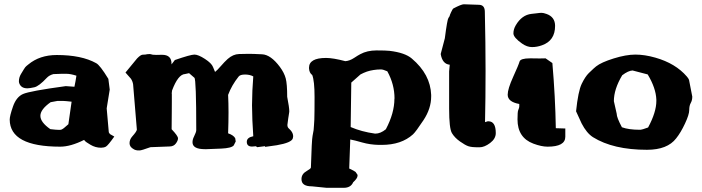

<svg xmlns="http://www.w3.org/2000/svg" viewBox="-20 -686 3285 898"><path d="M314.9 -210.4Q284.2 -213.9 275.9 -213.9H248.5L216.8 -208Q168.9 -174.3 168.9 -144.3Q168.9 -114.3 215.3 -82Q242.7 -78.6 256.8 -78.6Q266.1 -78.6 269 -80.6Q276.4 -84.5 281.2 -88.9Q291.5 -98.1 299.8 -105Q307.1 -158.2 314.9 -210.4ZM328.1 -280.3Q334 -308.1 337.4 -332Q309.6 -340.8 292 -340.8H266.6L229.5 -339.4Q210 -334 198.7 -321.8Q162.1 -282.7 140.6 -277.8Q118.7 -272.9 107.9 -272.9Q79.1 -272.9 70.3 -295.9Q68.4 -301.3 68.4 -305.7Q68.4 -323.7 78.1 -339.8Q87.9 -355.5 91.8 -362.3Q98.1 -373 103.8 -377.4Q109.4 -381.8 112.3 -384.3Q165.5 -428.7 245.6 -428.7Q361.3 -428.7 429.7 -390.6Q447.3 -381.8 486.3 -317.9L486.8 -316.9L493.2 -267.1L479 -179.2L488.8 -67.9Q489.3 -64 495.6 -58.1L514.6 -47.4Q484.9 -5.4 475.3 -0.2Q465.8 4.9 453.1 4.9H452.1Q426.3 4.9 403.1 -9Q379.9 -22.9 377.4 -26.4Q375 -29.8 373.5 -31.7Q310.1 0 261.7 0Q26.4 0 25.4 -126.5Q25.4 -143.6 40.8 -188Q56.2 -232.4 87.6 -246.3Q119.1 -260.3 287.6 -283.2Z M1164.6 -328.6Q1148.9 -337.4 1126.2 -337.4Q1103.5 -337.4 1096.2 -328.1Q1063.5 -287.1 1046.9 -242.2Q1048.8 -204.6 1048.8 -159.9Q1048.8 -115.2 1046.9 -62.5Q1072.3 -53.7 1080.1 -39.6L1082.5 -24.4L1073.2 -5.9Q1062.5 6.8 1014.2 9Q965.8 11.2 945.8 11.7H938.5Q880.4 11.7 880.4 -20.5Q880.4 -33.7 887.2 -46.9Q897.9 -68.4 897.9 -77.1Q897.9 -315.9 889.2 -322.3L864.3 -343.8L845.7 -339.8Q813 -338.4 784.7 -262.7Q783.7 -259.8 783.2 -249.5Q783.2 -248 783.7 -246.1Q783.7 -237.8 783.7 -226.1Q783.7 -219.2 783.7 -211.4Q783.7 -190.4 783.4 -160.6Q783.2 -130.9 782.7 -81.5Q812.5 -50.3 812.5 -39.1V-38.6Q812.5 -28.3 802.5 -14.9Q792.5 -1.5 774.4 -1L683.6 2.4Q641.6 17.6 633.1 17.6Q624.5 17.6 622.3 17.3Q620.1 17.1 618.2 16.6Q616.2 16.1 614 15.6Q611.8 15.1 609.9 14.2Q607.9 13.2 606 12.2Q585.9 1.5 585.9 -16.1Q585.9 -33.7 598.6 -47.9Q619.1 -70.8 620.1 -79.6L602.5 -292Q600.1 -306.2 592.3 -317.9L566.9 -346.7L621.1 -412.6Q638.2 -430.2 647.5 -430.2Q656.7 -430.2 660.6 -430.9Q664.6 -431.6 666.3 -432.1Q668 -432.6 669.9 -432.6Q674.8 -433.1 678.7 -433.1Q684.6 -433.1 687 -432.1Q692.9 -429.2 711.9 -429.2Q721.2 -429.2 733.9 -429.7H738.3Q782.2 -429.7 782.2 -388.2V-384.8L797.9 -405.3Q871.6 -430.7 889.4 -430.7Q907.2 -430.7 938.5 -410.4Q969.7 -390.1 976.3 -372.6Q982.9 -355 985.8 -349.6Q995.6 -356.9 1012.7 -376.7Q1029.8 -396.5 1044.9 -410.2Q1070.3 -432.6 1098.1 -433.3Q1126 -434.1 1137.9 -434.1Q1149.9 -434.1 1153.8 -434.1Q1157.7 -434.1 1162.1 -433.8Q1166.5 -433.6 1171.4 -433.6Q1176.3 -433.6 1181.6 -433.1Q1192.4 -432.6 1205.6 -432.1Q1246.6 -430.2 1289.1 -373Q1309.6 -345.2 1316.4 -319.1Q1323.2 -293 1323.2 -233.4Q1333 -183.1 1333 -165.5Q1333 -162.1 1332.5 -160.2Q1330.6 -146.5 1329.8 -142.8Q1329.1 -139.2 1328.6 -135.5Q1328.1 -131.8 1327.6 -128.4Q1327.1 -125 1326.7 -121.6Q1324.2 -106 1324.2 -102.1Q1324.2 -91.8 1329.3 -86.7Q1334.5 -81.5 1336.9 -79.1Q1339.4 -76.7 1341.3 -74.2Q1343.3 -71.8 1344.7 -69.3Q1351.1 -59.6 1351.1 -47.9L1349.6 -39.1Q1343.8 -18.6 1274.9 -6.8L1219.7 1V-2.4L1183.1 2.4Q1178.2 -0.5 1176.8 -2L1159.2 -0.5Q1135.3 -0.5 1134.3 -21V-22.9Q1134.3 -43 1164.6 -48.8Q1159.2 -124 1158.7 -193.8Q1159.2 -263.7 1164.6 -328.6Z M1504.9 -415Q1538.1 -415 1595.2 -399.9Q1615.2 -401.4 1635.7 -414.8Q1656.2 -428.2 1665 -432.6Q1697.3 -450.2 1741.2 -450.2Q1785.2 -450.2 1802.2 -448.2Q1874.5 -439.5 1906.2 -412.1Q1993.2 -338.4 1996.6 -242.2V-234.9Q1996.6 -178.2 1960.7 -124Q1924.8 -69.8 1911.6 -57.6Q1857.4 -8.3 1765.1 -8.3H1751.5Q1710.4 -9.3 1674.6 -19.5Q1638.7 -29.8 1618.2 -33.7Q1616.2 34.7 1613.3 102.1Q1637.2 113.3 1643.1 118.2L1652.3 131.8V135.7Q1652.3 147.9 1631.8 166.5Q1620.6 192.4 1587.9 192.4H1507.3L1439 185.5H1438.5Q1390.1 185.5 1390.1 152.3V151.4Q1390.1 127.4 1414.6 113.8Q1433.6 103 1434.1 97.7Q1438 -32.7 1441.9 -50.5Q1445.8 -68.4 1446.8 -77.6Q1447.8 -86.9 1448.5 -99.6Q1449.2 -112.3 1450.2 -127.4Q1451.2 -158.7 1451.2 -232.9Q1451.2 -307.1 1440.4 -335Q1426.3 -345.2 1425.3 -366.7V-369.1Q1425.3 -415 1504.9 -415ZM1791.5 -352.5Q1771.5 -361.3 1762 -361.3Q1752.4 -361.3 1744.1 -360.6Q1735.8 -359.9 1727.5 -358.6Q1719.2 -357.4 1711.2 -355.5Q1703.1 -353.5 1695.8 -351.1Q1680.7 -345.7 1666 -337.9L1623 -299.8L1620.1 -91.8Q1670.9 -69.8 1734.4 -61Q1734.9 -61 1735.4 -61Q1759.8 -61 1784.7 -81.5Q1824.7 -157.2 1824.7 -224.1Q1824.7 -224.6 1825.2 -225.1Q1825.2 -291.5 1791.5 -352.5Z M2149.4 -666 2219.2 -663.6Q2247.1 -663.6 2247.6 -631.8Q2251 -483.4 2251 -354.7Q2251 -226.1 2248.5 -114.7L2261.2 -118.7H2264.2Q2298.8 -118.7 2298.8 -63.5Q2298.8 -37.1 2272.2 -17.1Q2245.6 2.9 2222.9 2.9Q2200.2 2.9 2189.5 1.7Q2178.7 0.5 2170.9 -2Q2156.2 -6.8 2131.6 -24.2Q2106.9 -41.5 2093.8 -63.2Q2080.6 -85 2080.6 -177.7V-352.1Q2082.5 -368.2 2083.5 -383.3Q2049.8 -386.2 2041.5 -431.6V-434.6L2060.5 -506.8Q2071.8 -594.7 2077.4 -602.1Q2083 -609.4 2083.3 -612.3Q2083.5 -615.2 2089.8 -628.9Q2096.7 -644 2100.6 -646.5Q2137.7 -666 2149.4 -666Z M2536.6 -620.6Q2576.2 -606.4 2576.2 -564.9Q2576.2 -495.6 2514.6 -474.1Q2491.7 -465.8 2468.3 -465.8Q2444.8 -465.8 2421.4 -482.4Q2381.3 -510.7 2381.3 -530Q2381.3 -549.3 2392.6 -568.4Q2420.9 -616.2 2465.8 -621.1Q2483.4 -623 2491.2 -624Q2504.9 -626 2513.2 -626Q2521.5 -626 2536.6 -620.6ZM2531.7 -413.1Q2547.4 -401.9 2563.5 -391.1Q2577.1 -233.4 2579.6 -86.4L2624 -85V-46.4Q2624 0 2541 0Q2512.7 0 2474.6 -14.2Q2400.4 -42 2400.4 -127.4Q2400.4 -163.6 2403.8 -170.9Q2408.7 -182.6 2408.7 -187.7Q2408.7 -192.9 2408.7 -194.1Q2408.7 -195.3 2408.7 -196.3Q2408.7 -198.2 2408.7 -199.7Q2354.5 -209.5 2354.5 -243.2Q2354.5 -270 2380.1 -326.4Q2405.8 -382.8 2409.9 -397.9Q2414.1 -413.1 2459 -413.1H2464.4Q2487.3 -412.6 2503.7 -412.6Q2520 -412.6 2531.7 -413.1Z M3049.8 -219.7Q3047.9 -273.9 3009.3 -337.9L2938.5 -356.4Q2918.5 -355.5 2890.1 -334Q2851.1 -268.6 2851.1 -212.9L2864.3 -154.3V-153.8Q2864.3 -136.7 2888.7 -90.8Q2920.4 -79.1 2972.2 -79.1H2976.1Q2981.9 -79.1 3011.2 -89.8Q3049.8 -161.6 3049.8 -213.9Q3049.8 -214.4 3049.8 -215.3ZM2674.3 -165.5Q2684.1 -259.8 2700.7 -293.9Q2717.3 -328.1 2733.9 -344.2Q2750.5 -360.4 2756.6 -365.7Q2762.7 -371.1 2768.1 -375.5Q2792 -394.5 2850.1 -412.6Q2908.2 -430.7 2951.7 -430.7Q2995.1 -430.7 3044.9 -416.5Q3139.6 -389.6 3192.4 -328.1Q3199.7 -319.8 3202.6 -312.5L3217.8 -234.4V-233.4Q3217.8 -216.8 3210.7 -204.3Q3203.6 -191.9 3203.6 -171.1Q3203.6 -150.4 3183.8 -108.2Q3164.1 -65.9 3142.6 -39.1Q3101.6 14.6 3005.9 14.6Q2848.1 14.6 2753.4 -44.4Q2723.6 -63.5 2700.2 -108.9Z"/></svg>

Font: Drukaatie burti
Style: Heavy
Weight: 800
Version: Version 0.14